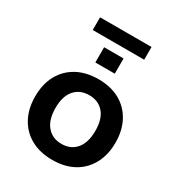

<svg xmlns="http://www.w3.org/2000/svg" viewBox="-191 -927 981 1060"><g transform="rotate(30 300.0 -397.0)"><path d="M300 10Q222 10 164.5 -21.5Q107 -53 75.5 -111Q44 -169 44 -247Q44 -326 75.5 -383.5Q107 -441 164.5 -472.5Q222 -504 300 -504Q379 -504 436 -472.5Q493 -441 524.5 -383Q556 -325 556 -247Q556 -169 524.5 -111Q493 -53 436 -21.5Q379 10 300 10ZM300 -92Q359 -92 393 -132.5Q427 -173 427 -248Q427 -323 393 -362.5Q359 -402 300 -402Q242 -402 207.5 -362.5Q173 -323 173 -248Q173 -173 207.5 -132.5Q242 -92 300 -92ZM136 -723V-804H464V-723ZM238 -575V-672H362V-575Z"/></g></svg>

Font: Nunito Sans 10pt
Style: Bold
Weight: 700
Designer: Vernon Adams
Foundry: Vernon Adams
Version: Version 3.101;gftools[0.9.27]